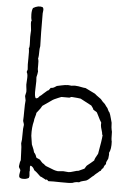

<svg xmlns="http://www.w3.org/2000/svg" viewBox="-55 -832 620 874"><g transform="rotate(5 255.0 -395.5)"><path d="M331 -438 376 -416Q378 -413 405 -394Q413 -383 425 -373Q433 -361 438 -356Q439 -354 442.5 -346.5Q446 -339 449 -337Q453 -329 457.5 -311.5Q462 -294 463 -291Q463 -269 468 -250Q468 -212 471 -206Q473 -171 463 -153Q465 -149 463.5 -140.5Q462 -132 462 -127Q461 -124 458.5 -119.5Q456 -115 454.5 -111Q453 -107 454 -101Q447 -96 443 -82Q436 -78 433 -69Q430 -68 428 -66.5Q426 -65 424.5 -63.5Q423 -62 421 -60Q419 -58 417 -57Q407 -49 403 -44Q398 -41 388.5 -32Q379 -23 373 -20Q369 -18 357 -15.5Q345 -13 339 -8Q323 -9 310 -3Q297 0 256.5 -1Q216 -2 203 -1Q199 0 197 -3Q195 -6 194 -6Q192 -9 188.5 -7Q185 -5 184 -8Q181 -9 173.5 -13.5Q166 -18 161 -19Q140 -40 132 -44Q131 -45 129.5 -48Q128 -51 127 -52.5Q126 -54 124.5 -56Q123 -58 121 -59.5Q119 -61 117 -62.5Q115 -64 112 -64Q109 -60 110.5 -50Q112 -40 110 -36Q113 -13 110 -11Q111 -8 106.5 -6.5Q102 -5 101 -4Q94 -1 82 -1.5Q70 -2 66 -8Q63 -15 68 -38Q68 -42 64 -47Q60 -52 60 -57Q62 -77 66 -85Q65 -93 64.5 -121Q64 -149 61 -162Q64 -175 63.5 -203.5Q63 -232 66 -246Q66 -250 63.5 -256.5Q61 -263 61 -266Q62 -279 62 -310.5Q62 -342 64 -358Q61 -374 60 -378Q60 -381 62 -388Q64 -395 64 -399Q64 -403 63.5 -408Q63 -413 62 -419.5Q61 -426 61 -430Q61 -437 62 -449.5Q63 -462 62.5 -471Q62 -480 58 -487Q58 -491 60 -495Q62 -499 61 -503Q59 -517 60 -550.5Q61 -584 58 -596Q62 -599 60.5 -625.5Q59 -652 60 -660Q60 -663 60.5 -669Q61 -675 61 -678Q61 -680 58.5 -700Q56 -720 60 -722Q56 -733 56 -751.5Q56 -770 61 -780Q84 -794 104 -788Q108 -784 108.5 -779.5Q109 -775 108 -768.5Q107 -762 107 -760Q107 -661 109 -610Q109 -608 108 -604Q107 -600 107 -597Q107 -561 104 -553Q108 -543 107 -523.5Q106 -504 109 -495Q108 -483 104 -468Q106 -456 104 -416.5Q102 -377 110 -372Q114 -372 117 -373.5Q120 -375 123 -379Q126 -383 127 -384Q131 -385 136 -390.5Q141 -396 143 -397L159 -411Q163 -412 165 -414Q167 -416 169.5 -420Q172 -424 173 -425Q179 -425 183.5 -426.5Q188 -428 193 -431.5Q198 -435 200 -436Q205 -437 221 -440.5Q237 -444 246 -444Q249 -445 256.5 -444Q264 -443 266 -443Q269 -443 276.5 -444Q284 -445 288 -444Q296 -444 310 -441Q324 -438 331 -438ZM104 -200 110 -161Q122 -134 123 -126Q132 -117 135 -104Q138 -101 144 -99Q150 -97 151 -96Q154 -94 160 -86.5Q166 -79 172 -77Q180 -69 184 -68Q188 -67 199.5 -62Q211 -57 220 -54Q229 -51 238 -50Q242 -50 250 -51Q258 -52 263 -52Q267 -52 275 -51Q283 -50 287 -50Q295 -50 310 -55Q325 -60 332 -60Q333 -61 358 -72Q360 -74 363 -80Q366 -86 369 -88Q375 -92 384.5 -100.5Q394 -109 399 -113Q400 -122 414 -145Q426 -210 427 -231Q427 -233 425 -233Q425 -241 419.5 -257.5Q414 -274 416 -287Q412 -293 408 -300.5Q404 -308 399.5 -317.5Q395 -327 392 -332Q389 -335 383 -338Q377 -341 375 -343Q374 -348 369.5 -353.5Q365 -359 364 -361L313 -388Q302 -390 272 -392Q269 -392 265 -389.5Q261 -387 257 -388H225Q220 -386 210 -382Q200 -378 193 -374.5Q186 -371 181 -367L142 -340Q139 -334 135 -328Q131 -322 125.5 -315.5Q120 -309 118 -306Q118 -300 114 -288Q110 -276 110 -268Q102 -238 104 -200Z"/></g></svg>

Font: FuturaRenner Light
Style: Regular
Weight: 300
Designer: BSozoo
Foundry: BSozoo
Version: Version 1.001;PS 001.001;hotconv 1.0.70;makeotf.lib2.5.58329